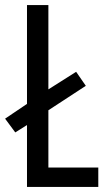

<svg xmlns="http://www.w3.org/2000/svg" viewBox="-27 -734 426 754"><path d="M79 0V-243L33 -214L-7 -268L79 -326V-714H163V-383L272 -452L310 -397L163 -301V-76H359V0Z"/></svg>

Font: Noto Sans Thai ExtraCondensed
Style: Regular
Weight: 400
Width: 2
Designer: Monotype Design Team
Foundry: Monotype Imaging Inc.
Version: Version 2.002